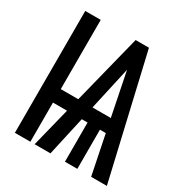

<svg xmlns="http://www.w3.org/2000/svg" viewBox="-165 -841 930 970"><g transform="rotate(30 300.0 -355.5)"><path d="M330.6 -307.1H437.5L386.7 -559.1ZM419.4 -228.5V0H347.2V-228.5H313.5L262.7 0H170.4L227.5 -228.5H145.5V0H55.2V-710.9H145.5V-307.1H247.6L349.1 -710.9H426.8L591.8 0H500L453.6 -228.5Z"/></g></svg>

Font: RobotoMono-Regular
Style: Regular
Weight: 400
Designer: Google
Version: Version 2.000985; 2015; ttfautohint (v1.3)